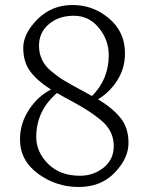

<svg xmlns="http://www.w3.org/2000/svg" viewBox="-20 -740 594 768"><path d="M125 -192Q125 -132 172.5 -84.5Q220 -37 300 -37Q354 -37 394.5 -69.5Q435 -102 435 -156Q435 -218 383 -260Q339 -296 283.5 -326Q228 -356 208 -368Q125 -297 125 -192ZM415 -519Q415 -580 375.5 -628.5Q336 -677 275.5 -677Q215 -677 175.5 -643.5Q136 -610 136 -557Q136 -496 184 -456Q211 -434 228 -423Q250 -409 348 -356Q415 -423 415 -519ZM480 -527Q480 -467 449 -418.5Q418 -370 372 -343Q430 -308 462 -268.5Q494 -229 494 -168Q494 -107 439 -49.5Q384 8 294.5 8Q205 8 132.5 -45Q60 -98 60 -183Q60 -246 95.5 -300.5Q131 -355 184 -382Q131 -415 102 -453Q73 -491 73 -548.5Q73 -606 130 -663Q187 -720 270 -720Q353 -720 416.5 -666Q480 -612 480 -527Z"/></svg>

Font: Laila Light
Style: Regular
Weight: 300
Designer: Hitesh Malaviya
Foundry: Indian Type Foundry
Version: Version 1.302;PS 1.0;hotconv 1.0.78;makeotf.lib2.5.61930; tt